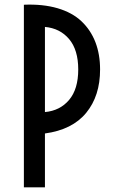

<svg xmlns="http://www.w3.org/2000/svg" viewBox="-20 -808 496 828"><path d="M83 0V-787.6Q165 -791 228.3 -772.5Q291.5 -753.9 331.3 -716.3Q371.1 -678.7 391.4 -626.2Q411.6 -573.7 411.6 -508.3Q411.6 -394.5 351.8 -321.5Q292 -248.5 173.8 -232.4V0ZM173.8 -324.7Q238.8 -330.6 278.1 -377.2Q317.4 -423.8 317.4 -508.3Q317.4 -592.8 278.1 -639.4Q238.8 -686 173.8 -691.9Z"/></svg>

Font: Voltaire
Style: Regular
Weight: 400
Designer: Yvonne Schttler
Foundry: Yvonne Schttler
Version: Version 1.003